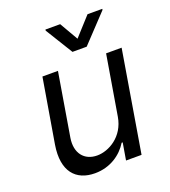

<svg xmlns="http://www.w3.org/2000/svg" viewBox="-140 -866 861 974"><g transform="rotate(-20 290.5 -378.5)"><path d="M297.6 -764.2H218L217.3 -758.5L308.2 -610.8H384.9L524.1 -758.5L524.9 -764.2H445.3L355.1 -664.8ZM411.9 -223C394.9 -120.7 309.7 -73.9 247.2 -73.9C177.6 -73.9 136.4 -125 149.1 -204.5L206 -545.5H122.2L63.9 -198.9C41.2 -59.7 103.7 7.1 206 7.1C288.4 7.1 350.9 -36.9 384.9 -92.3H390.6L375 0H458.8L549.7 -545.5H465.9Z"/></g></svg>

Font: TID UI
Style: Italic
Weight: 400
Italic angle: -9.39999°
Designer: The TID Project Authors
Foundry: Bakken & Bæck
Version: Version 1.001;hotconv 1.0.109;makeotfexe 2.5.65596